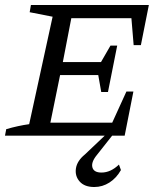

<svg xmlns="http://www.w3.org/2000/svg" viewBox="-20 -544 658 770"><path d="M0 0 5 -26Q29 -33 52 -38Q75 -43 97 -46L191 -477L99 -495L104 -524H577L545 -363H516L507 -471H266L232 -295H385L423 -361H450L413 -175H386L374 -243H221L182 -52H430L487 -177H515L480 0ZM358 206Q319 206 299.5 184Q280 162 284.5 131.5Q289 101 321 75L419 -18H444L369 77Q345 106 350.5 127Q356 148 387 148Q424 148 457 116L465 138Q447 170 419 188Q391 206 358 206Z"/></svg>

Font: Piazzolla SC
Style: Italic
Weight: 400
Italic angle: -11.3°
Designer: Juan Pablo del Peral
Foundry: Huerta Tipografica
Version: Version 1.330